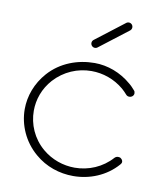

<svg xmlns="http://www.w3.org/2000/svg" viewBox="-75 -708 658 771"><g transform="rotate(10 253.5 -323.0)"><path d="M282 -525.5 399 -615.5C406.4 -621.2 407.8 -631.9 402.1 -639.4C396.4 -646.8 385.7 -648.2 378.3 -642.5L261.3 -552.5C253.8 -546.8 252.4 -536.1 258.2 -528.6C263.9 -521.2 274.6 -519.8 282 -525.5ZM282 -462C213 -462 144 -437 96 -383C57 -339 37 -285 37 -231C37 -167 65 -102 118 -57C163 -18 219 0 275 0C341 0 408 -26 454 -79C457 -82 459 -86 459 -90C459 -95 456 -100 452 -103C449 -106 445 -107 440 -107C435 -107 430 -105 426 -101C387 -57 331 -34 275 -34C228 -34 181 -50 143 -82C97 -121 74 -176 74 -231C74 -277 90 -323 124 -361C164 -405 219 -428 275 -428C322 -428 369 -412 407 -380C415 -373 421 -367 428 -359C432 -354 438 -352 445 -353C451 -354 457 -358 459 -364C460 -366 460 -368 460 -370C460 -374 459 -378 456 -381C448 -390 441 -398 432 -405C389 -442 335 -462 282 -462Z"/></g></svg>

Font: LetsTrace
Style: basic
Weight: 500
Version: Version 002.000